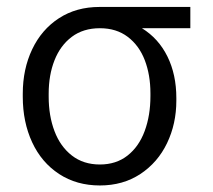

<svg xmlns="http://www.w3.org/2000/svg" viewBox="-20 -535 626 564"><path d="M272.5 -514.6H539.1V-452.1H397Q445.8 -421.9 471.9 -368.9Q498 -315.9 498 -247.1V-239.3Q498 -171.4 470.7 -114.5Q443.4 -57.6 392.3 -23.9Q341.3 9.8 273.4 9.8Q205.1 9.8 153.6 -23.9Q102.1 -57.6 74.5 -116.9Q46.9 -176.3 46.9 -251V-259.8Q46.9 -332 74.5 -390.1Q102.1 -448.2 153.1 -481.4Q204.1 -514.6 272.5 -514.6ZM273.4 -51.8Q321.3 -51.8 354.7 -78.1Q388.2 -104.5 405 -150.1Q421.9 -195.8 421.9 -252.9V-260.7Q421.9 -314.9 405.3 -358.2Q388.7 -401.4 355.2 -426.8Q321.8 -452.1 273.4 -452.1Q224.6 -452.1 190.9 -426.8Q157.2 -401.4 140.1 -357.9Q123 -314.5 123 -259.8V-251Q123 -194.8 140.1 -149.7Q157.2 -104.5 191.2 -78.1Q225.1 -51.8 273.4 -51.8Z"/></svg>

Font: Pretendard GOV Light
Style: Regular
Weight: 300
Designer: Base glyphs from Inter by Rasmus Andersson; Hangeul glyphs from Noto Sans CJK(Source Han Sans) by Jang Soo-young and Kan
Foundry: Kil Hyung-jin
Version: Version 1.309